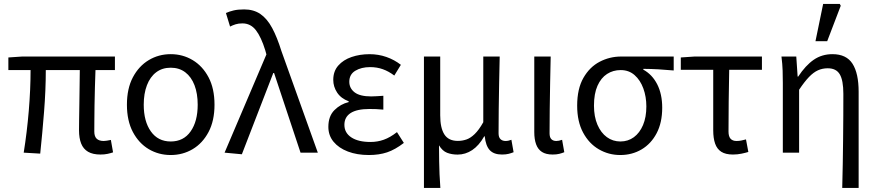

<svg xmlns="http://www.w3.org/2000/svg" viewBox="-20 -772 4438 971"><path d="M488 9.5Q449.4 9.5 425.4 -4.5Q401.4 -18.6 390.5 -45.9Q379.6 -73.2 379.6 -112.8Q379.6 -131.5 380.1 -166.1Q380.6 -200.6 381.3 -244.2Q382 -287.8 382.5 -333.1Q383 -378.4 383.6 -417.8H211.6Q211.6 -316.1 202.8 -206.4Q194.1 -96.7 183.4 4.9L99.9 0Q116.4 -102.8 125.5 -211.2Q134.6 -319.7 134.6 -417.8H22.3V-481.4L92 -486.1H561.2V-417.8H462.9Q461.5 -376.8 460 -330Q458.5 -283.1 458 -238.6Q457.5 -194.1 457.2 -159.3Q456.9 -124.4 456.9 -106.8Q456.9 -81.8 469 -70.4Q481.2 -59 504.7 -59Q510.8 -59 520.1 -60.5Q529.4 -62 540.7 -64.3L551.8 -1.5Q540 2.6 524.1 6.1Q508.2 9.5 488 9.5Z M843.4 12Q782.5 12 732.3 -17.7Q682.2 -47.5 652 -104.4Q621.9 -161.3 621.9 -242.4Q621.9 -324.2 652 -381.1Q682.2 -438 732.3 -468Q782.5 -498.1 843.4 -498.1Q904.2 -498.1 954.4 -468Q1004.6 -438 1034.7 -381.1Q1064.8 -324.2 1064.8 -242.4Q1064.8 -161.3 1034.7 -104.4Q1004.6 -47.5 954.4 -17.7Q904.2 12 843.4 12ZM843.4 -56.5Q908.3 -56.5 944 -107.4Q979.8 -158.2 979.8 -242.4Q979.8 -298.7 963.7 -341Q947.5 -383.2 917 -406.4Q886.4 -429.6 843.4 -429.6Q800.3 -429.6 769.8 -406.4Q739.2 -383.2 723.1 -341Q706.9 -298.7 706.9 -242.4Q706.9 -158.2 743 -107.4Q779.1 -56.5 843.4 -56.5Z M1203.2 8.2 1115.8 0 1327.3 -496.7 1321.5 -517.6Q1301 -584.4 1274.3 -619.1Q1247.6 -653.7 1206.1 -653.7Q1185.9 -653.7 1171.5 -649.1Q1157 -644.5 1143.5 -637.7L1122.6 -706.2Q1140.1 -714.1 1161.5 -719.2Q1182.8 -724.4 1214.7 -724.4Q1263.1 -724.4 1297.1 -700.9Q1331.2 -677.4 1356.4 -630.4Q1381.6 -583.5 1403.2 -513.9L1587.3 0H1499.9L1366.1 -402.8H1362.1Z M1845.5 12Q1785.4 12 1739.2 -5.7Q1693 -23.4 1666.8 -55.2Q1640.6 -87 1640.6 -130.5Q1640.6 -184.5 1671.3 -215.1Q1702 -245.7 1743.4 -255.7V-259.7Q1704.6 -274.1 1685 -303.8Q1665.4 -333.5 1665.4 -368Q1665.4 -411.7 1690.8 -440.5Q1716.2 -469.4 1758 -483.7Q1799.7 -498 1849 -498Q1893.7 -498 1934.1 -483.9Q1974.5 -469.8 2007.3 -444.2L1974.1 -389.9Q1945.6 -411.5 1915.9 -422Q1886.3 -432.6 1851.9 -432.6Q1807.3 -432.6 1776.9 -414.2Q1746.5 -395.8 1746.5 -358.6Q1746.5 -325.8 1773.2 -305.1Q1800 -284.4 1857.4 -284.4Q1872 -284.4 1886.2 -285.5Q1900.3 -286.6 1918.7 -287.6V-217.6Q1898.9 -219.6 1882.1 -220.2Q1865.3 -220.8 1848.3 -220.8Q1785.1 -220.8 1753.4 -200.4Q1721.7 -180 1721.7 -140.7Q1721.7 -100.3 1756.7 -77.2Q1791.6 -54 1853.8 -54Q1889 -54 1920.9 -65.4Q1952.9 -76.7 1987.6 -103.8L2022.4 -49.2Q1978.3 -15.2 1937.7 -1.6Q1897 12 1845.5 12Z M2124 178.5V-486.1H2206.3V-188.7Q2206.3 -124.9 2227.3 -92.2Q2248.3 -59.4 2295.5 -59.4Q2317.4 -59.4 2338.3 -66.4Q2359.1 -73.3 2380.5 -93.9Q2401.9 -114.4 2424.1 -153.9V-486.1H2507.1Q2505.8 -420.4 2504.3 -352.7Q2502.9 -285.1 2502.2 -220.4Q2501.4 -155.7 2501.4 -98Q2501.4 -77.4 2511.3 -68.2Q2521.1 -59 2536.8 -59Q2544.1 -59 2551 -60.5Q2558 -62 2566.3 -65L2577.4 -2.2Q2566.4 2.3 2552.6 5.9Q2538.8 9.5 2518.6 9.5Q2477.5 9.5 2456.9 -12.6Q2436.4 -34.7 2431.5 -82.4H2428.8Q2402.4 -35.8 2368.1 -13Q2333.8 9.8 2294.3 9.8Q2264.9 9.8 2241.1 0.7Q2217.4 -8.5 2200.1 -37.1Q2200.4 10.7 2201 44.8Q2201.5 78.9 2202.9 109.7Q2204.3 140.5 2207 178.5Z M2775 9.5Q2741.1 9.5 2720.8 -3.6Q2700.5 -16.7 2691.3 -42.1Q2682 -67.5 2682 -104V-486.1H2765Q2763.6 -420.4 2762.2 -352.7Q2760.8 -285.1 2760.1 -220.4Q2759.3 -155.7 2759.3 -98Q2759.3 -77.4 2768.4 -68.2Q2777.5 -59 2793.2 -59Q2799.8 -59 2807.1 -60.5Q2814.4 -62 2822.7 -65L2833.8 -2.2Q2822.8 2.3 2809 5.9Q2795.2 9.5 2775 9.5Z M3116.9 12Q3058.1 12 3008.5 -16.9Q2958.8 -45.7 2928.9 -101.5Q2898.9 -157.2 2898.9 -237.7Q2898.9 -323 2930.5 -378.2Q2962.1 -433.3 3012.7 -459.7Q3063.4 -486.1 3121.1 -486.1H3387.1V-415.6Q3345.8 -419.4 3309.9 -421.4Q3273.9 -423.5 3233.4 -423.8V-419.8Q3278.5 -395.1 3303.8 -345.5Q3329 -295.8 3329 -227.4Q3329 -151.7 3300.8 -98.2Q3272.6 -44.6 3224.5 -16.3Q3176.4 12 3116.9 12ZM3117.6 -56.5Q3156.1 -56.5 3185.6 -78.1Q3215.1 -99.8 3232 -139.6Q3248.8 -179.4 3248.8 -234Q3248.8 -282.6 3233.6 -324.6Q3218.3 -366.6 3189.4 -392.1Q3160.5 -417.6 3118.9 -417.6Q3080.5 -417.6 3050 -397.9Q3019.5 -378.2 3001.7 -338.3Q2983.9 -298.4 2983.9 -237.7Q2983.9 -182 3001.4 -141.3Q3018.9 -100.5 3049 -78.5Q3079.2 -56.5 3117.6 -56.5Z M3686.7 9.5Q3649.5 9.5 3627.7 -4.5Q3605.9 -18.6 3596.5 -45.9Q3587 -73.2 3587 -112.8V-419.1H3423V-481.4L3492.7 -486.1H3833.3V-419.1H3667.8Q3666.1 -337.4 3665.2 -258.5Q3664.3 -179.6 3664.3 -106.8Q3664.3 -81.8 3674.7 -70.4Q3685.1 -59 3704.9 -59Q3717 -59 3728.7 -61.3Q3740.4 -63.6 3752.7 -67L3764.6 -3.5Q3750.3 1 3729.8 5.2Q3709.4 9.5 3686.7 9.5Z M4239.4 178.5Q4240.8 119.3 4242.1 57.3Q4243.3 -4.7 4243.8 -66.4Q4244.4 -128.2 4244.8 -186.6Q4245.1 -245.1 4245.1 -297.4Q4245.1 -365.6 4227 -396.1Q4209 -426.7 4166.1 -426.7Q4139.4 -426.7 4116.8 -416.5Q4094.2 -406.4 4071.3 -382.6Q4048.4 -358.9 4021.3 -318.1V0H3939V-352.6Q3939 -382 3938 -414.9Q3936.9 -447.9 3932.1 -486.1H4007L4013.9 -384.6H4016.6Q4054.2 -441.5 4095.4 -469.8Q4136.6 -498.1 4190.1 -498.1Q4260.5 -498.1 4291.5 -449.5Q4322.4 -401 4322.4 -308V178.5ZM4104.1 -563.7 4142.9 -752.1H4227L4231.9 -742.9L4163.4 -563.7Z"/></svg>

Font: Source Sans 3
Style: Regular
Weight: 200
Designer: Paul D. Hunt
Foundry: Adobe
Version: Version 3.046;hotconv 1.0.118;makeotfexe 2.5.65603